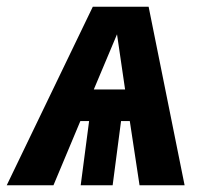

<svg xmlns="http://www.w3.org/2000/svg" viewBox="-63 -551 601 571"><path d="M352 0 323 -191H297L272 0H177L202 -191H176L96 0H-43L213 -531H379L486 0ZM216 -285H309L285 -449Z"/></svg>

Font: Fira Sans Condensed
Style: Bold Italic
Weight: 700
Width: 3
Italic angle: -8°
Designer: Carrois Corporate & Edenspiekermann AG
Foundry: Carrois Corporate GbR & Edenspiekermann AG
Version: Version 4.203